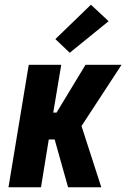

<svg xmlns="http://www.w3.org/2000/svg" viewBox="-20 -795 540 815"><path d="M16 0 102 -520H240L206 -317H220L343 -520H496L326 -260L410 0H269L212 -203H187L154 0ZM276 -571 215 -629 366 -775 441 -705Z"/></svg>

Font: Iosevka Heavy
Style: Italic
Weight: 900
Italic angle: -9°
Monospace: yes
Designer: Belleve Invis
Foundry: Belleve Invis
Version: Version 32.5.0; ttfautohint (v1.8.4)